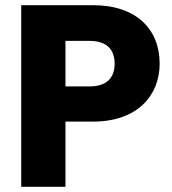

<svg xmlns="http://www.w3.org/2000/svg" viewBox="-20 -722 664 742"><path d="M62 0H233V-252H339C513 -252 597 -355 597 -476C597 -608 508 -702 339 -702H62ZM233 -388V-564H326C391 -564 423 -532 423 -476C423 -420 391 -388 326 -388Z"/></svg>

Font: Poppins
Style: Bold
Weight: 700
Designer: Ninad Kale (Devanagari), Jonny Pinhorn (Latin)
Foundry: Indian Type Foundry
Version: 4.004